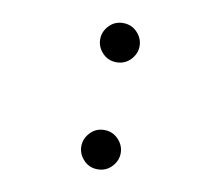

<svg xmlns="http://www.w3.org/2000/svg" viewBox="-62 -557 739 643"><g transform="rotate(10 308.0 -235.5)"><path d="M307.8 -350.2Q279.1 -350.2 260.1 -370.5Q241 -390.8 241 -416.8Q241 -442.9 260.1 -463.2Q279.1 -483.5 307.8 -483.5Q336.5 -483.5 355.8 -463.2Q375 -442.9 375 -416.8Q375 -390.8 355.8 -370.5Q336.5 -350.2 307.8 -350.2ZM307.8 13.8Q279.1 13.8 260.1 -6.6Q241 -27 241 -52.9Q241 -78.9 260.1 -99.3Q279.1 -119.8 307.8 -119.8Q336.5 -119.8 355.8 -99.3Q375 -78.9 375 -52.9Q375 -27 355.8 -6.6Q336.5 13.8 307.8 13.8Z"/></g></svg>

Font: Overpass Mono Light
Style: Regular
Weight: 300
Monospace: yes
Designer: Delve Withrington, Dave Bailey
Foundry: Delve Fonts LLC
Version: Version 4.000